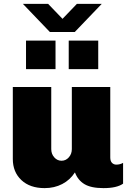

<svg xmlns="http://www.w3.org/2000/svg" viewBox="-20 -959 668 989"><path d="M244 -191Q244 -166 259.5 -148.5Q275 -131 297 -131Q319 -131 334.5 -148.5Q350 -166 350 -191V-511H548V-148Q548 -129 557 -120Q566 -111 579 -111Q598 -111 614 -120V-13Q582 10 513 10Q449 10 415 -10.5Q381 -31 366 -71Q341 -32 300.5 -11Q260 10 210 10Q134 10 90 -31.5Q46 -73 46 -140V-511H244ZM302 -862 376 -939H504L365 -794H237L98 -939H228ZM266 -603H114V-750H266ZM486 -603H334V-750H486Z"/></svg>

Font: Chivo Black
Style: Regular
Weight: 900
Designer: Hector Gatti
Foundry: Omnibus-Type
Version: Version 1.007